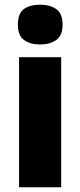

<svg xmlns="http://www.w3.org/2000/svg" viewBox="-20 -796 341 816"><path d="M151 -776Q193 -776 219.5 -757Q246 -738 246 -691Q246 -645 219 -626Q192 -607 151 -607Q108 -607 82 -626Q56 -645 56 -691Q56 -739 81.5 -757.5Q107 -776 151 -776ZM240 -553V0H61V-553Z"/></svg>

Font: Noto Sans Hebrew SemiCondensed Black
Style: Regular
Weight: 900
Width: 4
Designer: Ben Nathan
Foundry: Google LLC
Version: Version 3.001; ttfautohint (v1.8.4.7-5d5b)